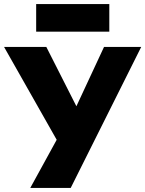

<svg xmlns="http://www.w3.org/2000/svg" viewBox="-27 -925 715 945"><path d="M151 -769V-905H511V-769ZM122 0 252 -237 -7 -694H201L349 -402L485 -694H668L321 0Z"/></svg>

Font: Cantarell Extra Bold
Style: Regular
Weight: 800
Designer: Dave Crossland, Nikolaus Waxweiler, Florian Fecher, Jacques Le Bailly, Eben Sorkin, Alexei Vanyashin, Alexios Zavras, Em
Version: Version 0.303